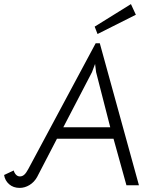

<svg xmlns="http://www.w3.org/2000/svg" viewBox="-37 -904 805 937"><path d="M-17 -50 30 -72Q33 -60 41 -51.5Q49 -43 60 -43Q72 -43 81.5 -51.5Q91 -60 101 -79L430 -693H450L641 0H580L517 -227H241L144 -40Q130 -15 107 -1Q84 13 59 13Q28 13 7.5 -5Q-13 -23 -17 -50ZM501 -283 432 -552 427 -592 412 -552 272 -283ZM425 -774 602 -884 626 -832 439 -738Z"/></svg>

Font: Bellota
Style: Italic
Weight: 400
Italic angle: -7.5°
Designer: Kemie Guaida
Foundry: Kemie Guaida
Version: Version 4.001